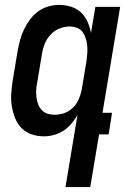

<svg xmlns="http://www.w3.org/2000/svg" viewBox="-20 -548 540 783"><path d="M202 -80Q222 -80 241.5 -86.5Q261 -93 276.5 -108Q292 -123 300.5 -142Q309 -161 313 -181L333 -301Q335 -316 336 -332Q337 -348 335.5 -363Q334 -378 329.5 -392Q325 -406 316.5 -417.5Q308 -429 294 -434.5Q280 -440 264 -440Q243 -440 222 -431.5Q201 -423 185.5 -406Q170 -389 162 -368.5Q154 -348 151 -327L131 -207Q128 -192 127.5 -177.5Q127 -163 129 -149Q131 -135 136 -122Q141 -109 150.5 -99Q160 -89 173.5 -84.5Q187 -80 202 -80ZM247 215 296 -79Q285 -60 270.5 -43Q256 -26 238 -14.5Q220 -3 199.5 2.5Q179 8 159 8Q132 8 108 -0.5Q84 -9 67 -26.5Q50 -44 41 -67.5Q32 -91 28 -116.5Q24 -142 26 -168.5Q28 -195 32 -221L52 -341Q56 -363 62 -385Q68 -407 78 -428Q88 -449 102 -468Q116 -487 135 -501Q154 -515 176.5 -521.5Q199 -528 221 -528Q246 -528 270 -520.5Q294 -513 310.5 -497Q327 -481 337 -459Q347 -437 351 -413L369 -520H470L398 -88H437L423 0H384L348 215Z"/></svg>

Font: Iosevka Term Curly SmBd Obl
Style: Regular
Weight: 600
Italic angle: -9°
Designer: Belleve Invis
Foundry: Belleve Invis
Version: Version 32.3.0